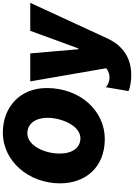

<svg xmlns="http://www.w3.org/2000/svg" viewBox="189 -948 967 1386"><g transform="rotate(-90 673.0 -254.5)"><path d="M363 18C566 18 731 -159 731 -401C731 -598 589 -718 410 -718C200 -718 43 -528 43 -305C43 -122 158 18 363 18ZM368 -158C302 -158 258 -214 258 -307C258 -421 317 -541 404 -541C474 -541 516 -482 516 -396C516 -293 459 -158 368 -158ZM826 209C990 209 1060 99 1088 39L1346 -520H1144L1017 -173H1011L981 -520H779L874 28C850 48 825 52 809 52C774 52 753 39 737 26L709 189C739 203 786 209 826 209Z"/></g></svg>

Font: Fixel Text 20240404 Black
Style: Italic
Weight: 900
Width: 4
Italic angle: -10°
Designer: AlfaBravo + MacPaw
Foundry: Kyrylo Tkachov, Marchela Mozhyna, Serhii Makarenko, Maria Weinstein, Zakhar Kryvoshyya
Version: Version 1.211;Glyphs 3.2 (3225)